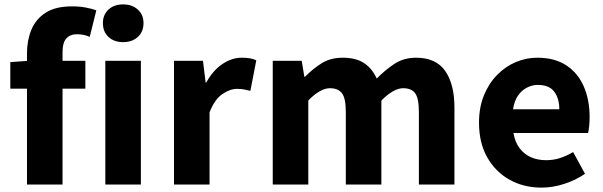

<svg xmlns="http://www.w3.org/2000/svg" viewBox="-20 -841 2749 875"><path d="M103 0V-598Q103 -657 123 -705.5Q143 -754 188 -783Q233 -812 308 -812Q343 -812 371.5 -806.5Q400 -801 419 -794L389 -673Q362 -685 331 -685Q300 -685 282.5 -666Q265 -647 265 -602V0ZM27 -437V-558L113 -564H369V-437ZM460 0V-564H622V0ZM541 -649Q500 -649 474.5 -672.5Q449 -696 449 -736Q449 -774 474.5 -797.5Q500 -821 541 -821Q582 -821 608 -797.5Q634 -774 634 -736Q634 -696 608 -672.5Q582 -649 541 -649Z M773 0V-564H905L917 -465H920Q951 -521 994 -549.5Q1037 -578 1081 -578Q1105 -578 1120.5 -575Q1136 -572 1148 -566L1121 -427Q1105 -431 1091.5 -433.5Q1078 -436 1060 -436Q1028 -436 993 -412Q958 -388 935 -329V0Z M1223 0V-564H1355L1367 -491H1370Q1405 -527 1445.5 -552.5Q1486 -578 1542 -578Q1602 -578 1639 -553.5Q1676 -529 1697 -483Q1735 -522 1777.5 -550Q1820 -578 1876 -578Q1967 -578 2009 -517.5Q2051 -457 2051 -351V0H1889V-330Q1889 -393 1872 -416Q1855 -439 1817 -439Q1796 -439 1771 -425Q1746 -411 1718 -383V0H1556V-330Q1556 -393 1538.5 -416Q1521 -439 1483 -439Q1462 -439 1437 -425Q1412 -411 1385 -383V0Z M2448 14Q2367 14 2303 -21.5Q2239 -57 2201 -123Q2163 -189 2163 -282Q2163 -351 2185 -405.5Q2207 -460 2245 -499Q2283 -538 2330.5 -558Q2378 -578 2428 -578Q2508 -578 2561 -543Q2614 -508 2640.5 -447Q2667 -386 2667 -308Q2667 -285 2665 -265.5Q2663 -246 2660 -235H2320Q2327 -193 2348 -165.5Q2369 -138 2399.5 -124.5Q2430 -111 2469 -111Q2502 -111 2531.5 -120.5Q2561 -130 2592 -148L2646 -49Q2604 -20 2551.5 -3Q2499 14 2448 14ZM2318 -343H2529Q2529 -392 2506 -423Q2483 -454 2431 -454Q2405 -454 2381 -441.5Q2357 -429 2340.5 -405Q2324 -381 2318 -343Z"/></svg>

Font: Noto Sans KR Thin ExtraBold
Style: Regular
Weight: 800
Version: Version 2.004-H2;hotconv 1.0.118;makeotfexe 2.5.65603